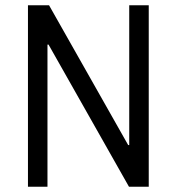

<svg xmlns="http://www.w3.org/2000/svg" viewBox="-20 -708 670 728"><path d="M86 0V-688H166L466 -158H470V-688H544V0H469L164 -539H160V0Z"/></svg>

Font: Saira SemiCondensed
Style: Regular
Weight: 400
Width: 4
Designer: Hector Gatti with collaboration of the Omnibus-Type team
Foundry: Omnibus-Type
Version: Version 1.101